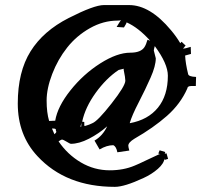

<svg xmlns="http://www.w3.org/2000/svg" viewBox="-20 -828 806 754"><path d="M640.1 -204.1Q628.4 -200.2 627.2 -200.2Q626 -200.2 626 -206.1Q624 -186 599.9 -164.8Q575.7 -143.6 543.5 -128.9Q468.8 -94.2 431.2 -94.2Q238.8 -94.2 127 -214.8Q49.8 -297.4 49.8 -421.6Q49.8 -545.9 99.9 -626.2Q149.9 -706.5 249.8 -757.3Q349.6 -808.1 387.7 -808.1H486.8Q569.3 -808.1 651.4 -709.5Q672.9 -684.1 688 -658.2L692.9 -664.1L709 -648.9L704.1 -644H705.1L698.7 -637.2Q708 -637.2 729 -644L730 -616.2L707 -609.9Q708.5 -579.1 718.8 -537.1Q720.7 -526.9 750 -525.9L749 -490.2H731Q717.3 -490.2 715.8 -481.9V-481Q689 -419.9 635.5 -372.8Q582 -325.7 507.8 -283.2Q483.9 -268.6 483.9 -255.9Q483.9 -251 487.8 -236.8L440.9 -230Q436.5 -252.9 424.8 -257.8Q399.4 -257.8 371.1 -241.2L351.1 -275.9Q383.3 -294.4 400.9 -332Q368.2 -303.2 329.3 -283.2Q290.5 -263.2 257.8 -263.2Q255.4 -263.2 241.7 -271.5Q228 -279.8 223.9 -279.8Q219.7 -279.8 210 -272.9Q245.1 -221.2 297.6 -190.2Q350.1 -159.2 411.1 -159.2Q465.3 -159.2 508.8 -177.7Q522.5 -183.1 553.7 -198.2L605 -222.2L609.9 -223.1Q602.1 -223.1 602.1 -226.1L606.9 -237.8L628.9 -231L627 -224.1L633.8 -226.1ZM172.9 -353 196.8 -354Q206.1 -409.7 256.6 -473.1Q307.1 -536.6 373.5 -578.9Q439.9 -621.1 491.7 -621.1Q533.2 -621.1 547.4 -643.1Q554.2 -653.8 559.1 -671.9L569.8 -668Q523.4 -719.7 477.1 -740.2Q477.1 -736.3 466.8 -720.2L438 -722.2Q442.9 -731 448.5 -739.3Q454.1 -747.6 455.1 -749Q451.2 -747.1 441.9 -747.1Q385.7 -747.1 333 -717.3Q280.3 -687.5 243.7 -641.1Q207 -594.7 185.1 -537.6Q163.1 -480.5 163.1 -433.1Q163.1 -385.7 172.9 -353ZM584 -629.9 591.8 -599.1Q591.8 -569.3 571.5 -523.4Q551.3 -477.5 524.7 -426Q498 -374.5 489.7 -345.2V-344.2Q561.5 -357.4 600.3 -405.3Q639.2 -453.1 639.2 -530.8Q639.2 -577.6 587.9 -647Q584 -633.8 584 -629.9ZM311 -349.1V-335L313 -333Q332 -338.4 342.8 -344.2Q363.8 -352.5 418 -421.6Q472.2 -490.7 472.2 -511.2Q472.2 -522.5 465.8 -553.2V-558.1L445.8 -553.2Q397 -520.5 355.7 -463.4Q314.5 -406.2 302.7 -350.1ZM184.1 -323.2 193.8 -300.8Q201.2 -307.6 201.2 -309.8Q201.2 -312 199.7 -314.9L198.7 -323.2V-320.8Q196.3 -323.2 189.9 -323.2ZM295.9 -331.1Q296.9 -330.1 298.8 -330.1L299.8 -345.2ZM622.1 -209 623 -211.9Z"/></svg>

Font: Eater
Style: Regular
Weight: 400
Version: Version 001.002